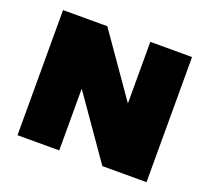

<svg xmlns="http://www.w3.org/2000/svg" viewBox="-106 -727 935 858"><g transform="rotate(20 362.0 -297.5)"><path d="M55.5 0V-595H266L498.5 -262H470.5V-595H669V0H459L226.5 -333H254V0Z"/></g></svg>

Font: Encode Sans SC Condensed Thin Black
Style: Regular
Weight: 900
Version: Version 3.002